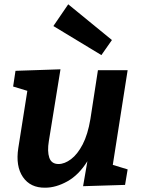

<svg xmlns="http://www.w3.org/2000/svg" viewBox="-20 -860 656 892"><path d="M190 12Q121 13 86.5 -37.5Q52 -88 65 -172L107 -438L41 -458L52 -531L261 -538L207 -205Q199 -157 209 -127.5Q219 -98 252 -98Q280 -98 310 -120.5Q340 -143 364 -189Q388 -235 400 -307L435 -534H573L504 -94L573 -73L561 -1L366 5L386 -111Q346 -47 293 -17.5Q240 12 190 12ZM297 -840 500 -674 451 -604 228 -739Z"/></svg>

Font: Bitter
Style: Bold Italic
Weight: 700
Italic angle: -9°
Designer: Sol Matas, and Bitter project Authors
Foundry: Sol Matas
Version: Version 2.001